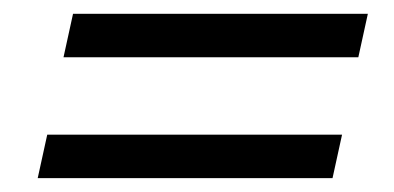

<svg xmlns="http://www.w3.org/2000/svg" viewBox="-20 -385 567 276"><path d="M508.8 -365.2 495.1 -302.7H71.3L85 -365.2ZM471.7 -191.4 458 -128.9H34.2L47.9 -191.4Z"/></svg>

Font: Crimson Pro
Style: Italic
Weight: 400
Italic angle: -12°
Designer: Jacques Le Bailly
Foundry: Baron von Fonthausen
Version: Version 1.003